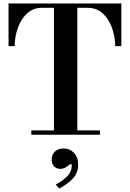

<svg xmlns="http://www.w3.org/2000/svg" viewBox="-20 -774 745 1103"><path d="M160 0V-25H290V-729H214Q167 -727 134 -695.5Q101 -664 83 -615Q65 -566 64 -509H29V-754H677V-509H642Q641 -568 622 -618Q603 -668 568.5 -698.5Q534 -729 484 -729H424V-25H554V0ZM320 309 300 286Q349 260 370.5 234Q392 208 392 180Q392 173 391 170.5Q390 168 388 168Q384 168 375.5 175Q367 182 354.5 189Q342 196 325 196Q306 196 291.5 182.5Q277 169 277 143Q277 113 296 96Q315 79 345 79Q381 79 405 104Q429 129 429 172Q429 217 401 249Q373 281 320 309Z"/></svg>

Font: Libre Bodoni
Style: Regular
Weight: 400
Designer: Pablo Impallari, Rodrigo Fuenzalida
Foundry: Impallari Type
Version: Version 2.005;gftools[0.9.23]